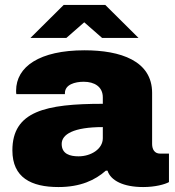

<svg xmlns="http://www.w3.org/2000/svg" viewBox="-20 -743 707 775"><path d="M103 -590H248L320 -653L392 -590H539L405 -723H237ZM216 12C305 12 364 -16 407 -54H414C427 -14 478 12 558 12C607 12 646 1 662 -8V-123H626C604 -123 594 -140 594 -162V-368C594 -498 466 -540 321 -540C140 -540 45 -474 45 -377C45 -372 45 -368 46 -363H242V-367C242 -402 283 -413 318 -413C361 -413 395 -393 395 -350V-324C164 -324 30 -294 30 -136C30 -26 106 12 216 12ZM297 -112C263 -112 229 -121 229 -162C229 -201 277 -230 395 -230V-185C395 -142 348 -112 297 -112Z"/></svg>

Font: Archivo Black
Style: Regular
Weight: 900
Designer: Hector Gatti
Foundry: Omnibus-Type
Version: Version 2.001